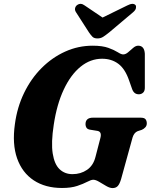

<svg xmlns="http://www.w3.org/2000/svg" viewBox="-20 -946 768 979"><path d="M452.5 -713Q502.5 -713 533 -701.8Q563.5 -690.5 580.8 -679.5Q598 -668.5 608 -668.5Q620.5 -668.5 633.2 -679.5Q646 -690.5 659 -701.8Q672 -713 684.5 -713Q716 -713 718.5 -672V-501Q719 -483.5 711 -475Q703 -466.5 691.5 -465.5Q664.5 -463 654 -491L638.5 -535Q618 -595 583.2 -620.8Q548.5 -646.5 500.5 -646.5Q441 -646.5 390.8 -605.8Q340.5 -565 305 -489.2Q269.5 -413.5 254 -309.5Q240 -218.5 248.8 -163.2Q257.5 -108 284 -83Q310.5 -58 349.5 -58Q391.5 -58 423.8 -80Q456 -102 467 -146.5L492 -243Q500 -274 477.5 -278.5L437.5 -285Q425.5 -287.5 420.8 -295Q416 -302.5 416 -312.5Q416 -346 454 -346H696.5Q716 -346 722.2 -337.8Q728.5 -329.5 728.5 -317Q728.5 -305 721 -296.8Q713.5 -288.5 703 -284L681.5 -277Q663.5 -269.5 656 -245L597.5 -33Q590 -7.5 580.2 2.8Q570.5 13 554 13Q540 13 521.8 2.5Q503.5 -8 485.8 -18.8Q468 -29.5 455.5 -29.5Q444.5 -29.5 424.8 -19Q405 -8.5 373.8 2Q342.5 12.5 296 12.5Q211 12.5 152 -26.5Q93 -65.5 67.2 -138.5Q41.5 -211.5 56 -313.5Q67.5 -399.5 103 -472.5Q138.5 -545.5 192.2 -599.2Q246 -653 312.5 -683Q379 -713 452.5 -713ZM537 -781Q519.5 -767 506.5 -758.5Q493.5 -750 477 -750Q460 -750 451.5 -758.5Q443 -767 433.5 -781L367 -884.5Q360.5 -895 363 -904.8Q365.5 -914.5 373 -920Q391.5 -933.5 412 -918L503 -856.5L628.5 -918Q658.5 -933.5 671 -920Q675 -915 673.2 -904.8Q671.5 -894.5 658.5 -883.5Z"/></svg>

Font: Fraunces 72pt S050
Style: Bold Italic
Weight: 700
Italic angle: -16°
Version: Version 1.000; ttfautohint (v1.8.3)